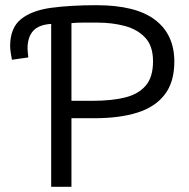

<svg xmlns="http://www.w3.org/2000/svg" viewBox="-20 -719 727 739"><path d="M177 0V-627Q129 -624 107.5 -600Q86 -576 86 -532Q86 -527 87 -517.5Q88 -508 89 -498L26 -489Q24 -498 21.5 -514.5Q19 -531 19 -541Q19 -612 61 -645.5Q103 -679 177.5 -689Q252 -699 351 -699Q503 -699 577 -642.5Q651 -586 651 -482Q651 -403 614 -355Q577 -307 508.5 -285.5Q440 -264 344 -264H255V0ZM255 -331H337Q408 -331 460 -343.5Q512 -356 540.5 -389Q569 -422 569 -483Q569 -542 539 -574Q509 -606 460.5 -619Q412 -632 355 -632Q329 -632 300.5 -632Q272 -632 255 -630Z"/></svg>

Font: Ubuntu Sans
Style: Regular
Weight: 400
Designer: Dalton Maag Ltd
Foundry: Dalton Maag Ltd
Version: Version 1.006; ttfautohint (v1.8.4.7-5d5b)